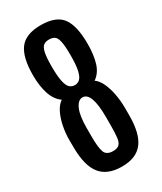

<svg xmlns="http://www.w3.org/2000/svg" viewBox="-218 -947 873 1034"><g transform="rotate(-30 218.5 -429.5)"><path d="M220.7 9.8Q131.3 9.8 89.1 -42.7Q46.9 -95.2 45.9 -206.5L45.4 -253.9Q45.4 -299.3 54 -341.6Q62.5 -383.8 78.9 -416.3Q95.2 -448.7 118.7 -464.4Q82 -490.7 66.2 -540.3Q50.3 -589.8 50.3 -655.8Q50.3 -767.6 89.1 -818.4Q127.9 -869.1 220.7 -869.1Q314.9 -869.1 352.5 -819.1Q390.1 -769 390.1 -655.8Q390.1 -588.9 375.5 -539.8Q360.8 -490.7 323.2 -464.8Q345.7 -449.2 360.8 -416.3Q376 -383.3 383.8 -341.1Q391.6 -298.8 391.6 -253.9V-209.5Q391.6 -96.7 350.8 -43.5Q310.1 9.8 220.7 9.8ZM221.2 -86.4Q247.6 -86.4 259.8 -98.9Q272 -111.3 275.1 -139.9Q278.3 -168.5 278.3 -215.3V-263.7Q278.3 -342.3 263.9 -381.1Q249.5 -419.9 221.2 -419.9Q193.8 -419.9 176.3 -381.3Q158.7 -342.8 158.7 -262.7V-212.9Q158.7 -144 169.4 -115.2Q180.2 -86.4 221.2 -86.4ZM220.2 -497.1Q237.8 -497.1 251.2 -509.3Q264.6 -521.5 272.2 -554.2Q279.8 -586.9 279.8 -648.4Q279.8 -707.5 273.4 -735.4Q267.1 -763.2 253.9 -771.5Q240.7 -779.8 220.2 -779.8Q200.2 -779.8 187 -770.3Q173.8 -760.7 167.5 -732.4Q161.1 -704.1 161.1 -647Q161.1 -585.9 168.2 -553.5Q175.3 -521 188.5 -509Q201.7 -497.1 220.2 -497.1Z"/></g></svg>

Font: Antonio SemiBold
Style: Regular
Weight: 600
Designer: Vernon Adams
Foundry: Vernon Adams
Version: Version 1.002